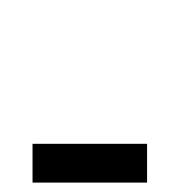

<svg xmlns="http://www.w3.org/2000/svg" viewBox="-20 -642 380 406"><path d="M48.8 -255.9V-337.9H291V-255.9ZM221.2 -622.1Z"/></svg>

Font: Noto Sans Gurmukhi
Style: Regular
Weight: 400
Designer: Monotype Design Team
Foundry: Monotype Imaging Inc.
Version: Version 1.03 uh